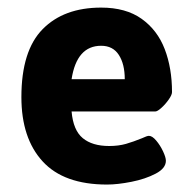

<svg xmlns="http://www.w3.org/2000/svg" viewBox="-20 -481 508 508"><path d="M36.6 -224.1Q36.6 -346.7 92.8 -403.8Q148.9 -460.9 247.6 -460.9Q313 -460.9 354.7 -431.2Q396.5 -401.4 415.8 -351.1Q435.1 -300.8 435.1 -237.3Q435.1 -230 426.5 -217.8Q418 -205.6 407.2 -195.8Q396.5 -186 390.6 -186H169.4Q173.8 -136.2 199 -115.5Q224.1 -94.7 269 -94.7Q293.5 -94.7 313.2 -100.3Q333 -106 355.5 -115.2Q369.1 -121.6 374 -121.6Q382.8 -121.6 393.3 -109.1Q403.8 -96.7 411.4 -80.6Q418.9 -64.5 418.9 -55.7Q418.9 -35.6 391.8 -21.5Q364.7 -7.3 327.9 0Q291 7.3 263.2 7.3Q148.9 7.3 92.8 -54Q36.6 -115.2 36.6 -224.1ZM310.1 -271.5Q310.1 -311.5 294.4 -335.7Q278.8 -359.9 247.6 -359.9Q183.1 -359.9 169.4 -271.5Z"/></svg>

Font: Jaldi
Style: Bold
Weight: 400
Designer: Pablo Cosgaya and Nicolas Silva
Foundry: Omnibus-Type
Version: Version 1.007